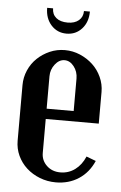

<svg xmlns="http://www.w3.org/2000/svg" viewBox="-50 -697 467 743"><g transform="rotate(5 183.5 -326.0)"><path d="M34 -355Q34 -385 46 -412.5Q58 -440 79 -460Q100 -480 127.5 -492Q155 -504 186 -504Q217 -504 245 -492Q273 -480 294.5 -460Q316 -440 328.5 -412.5Q341 -385 341 -355V-232H135V-100Q135 -71 156 -51Q177 -31 209 -31Q241 -31 266 -49.5Q291 -68 305 -101L342 -87Q322 -41 283.5 -16Q245 9 195 9Q162 9 132.5 -2.5Q103 -14 81 -34Q59 -54 46.5 -81Q34 -108 34 -139ZM240 -272V-398Q240 -425 224.5 -445Q209 -465 188 -465Q167 -465 151 -444.5Q135 -424 135 -398V-272ZM246 -661H269Q269 -620 245.5 -594Q222 -568 186 -568Q150 -568 126.5 -594Q103 -620 103 -661H126Q126 -638 142 -624.5Q158 -611 187 -611Q214 -611 230 -624.5Q246 -638 246 -661Z"/></g></svg>

Font: Moniqa Paragraph
Style: Bold
Weight: 700
Designer: Rajesh Rajput
Foundry: Rajesh Rajput
Version: Version 1.000